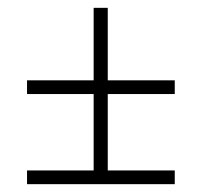

<svg xmlns="http://www.w3.org/2000/svg" viewBox="-20 -535 514 490"><path d="M49 -65V-100H219V-295H49V-330H219V-515H255V-330H426V-295H255V-100H426V-65Z"/></svg>

Font: Georama ExtraCondensed Thin ExtraLight
Style: Regular
Weight: 250
Version: Version 1.001